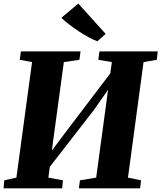

<svg xmlns="http://www.w3.org/2000/svg" viewBox="-20 -1022 876 1042"><path d="M-0.5 0 3 -43.5 69 -58 154 -685 87 -697.5 93.5 -743H417L411 -697.5L326.5 -685L252.5 -140.5L222 -152.5L347.5 -319.5L618.5 -676.5L570.5 -564L587 -685L513.5 -697.5L519.5 -743H836L831 -697.5L759 -685L674.5 -58L745.5 -43.5L740.5 0H408L414 -43.5L502 -58L574 -590L603.5 -588L491 -427L207 -60.5L254 -144L242.5 -58L321.5 -43.5L317.5 0ZM508.5 -798Q489 -805 462.2 -819.2Q435.5 -833.5 407.5 -852Q379.5 -870.5 354.5 -889.8Q329.5 -909 313 -925.5L405 -1002.5L553.5 -838Z"/></svg>

Font: Merriweather 48pt Black
Style: Italic
Weight: 900
Italic angle: -7.8°
Version: Version 2.101